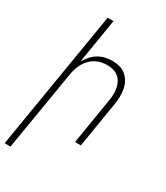

<svg xmlns="http://www.w3.org/2000/svg" viewBox="-253 -829 983 1139"><g transform="rotate(30 238.5 -260.0)"><path d="M-23 215 134 -735H174L124 -430Q137 -452 154 -471.5Q171 -491 193 -504Q215 -517 239 -522.5Q263 -528 287 -528Q314 -528 339 -521Q364 -514 382.5 -497.5Q401 -481 412.5 -458.5Q424 -436 428 -410.5Q432 -385 431 -358Q430 -331 425 -305L375 0H335L386 -311Q390 -332 391 -353.5Q392 -375 388.5 -396Q385 -417 376 -435Q367 -453 351.5 -466.5Q336 -480 316 -485.5Q296 -491 274 -491Q254 -491 234 -487Q214 -483 195 -472.5Q176 -462 160.5 -446Q145 -430 134.5 -411.5Q124 -393 117.5 -373Q111 -353 108 -333L17 215Z"/></g></svg>

Font: Iosevka Extralight
Style: Italic
Weight: 200
Italic angle: -9°
Monospace: yes
Designer: Belleve Invis
Foundry: Belleve Invis
Version: Version 32.5.0; ttfautohint (v1.8.4)